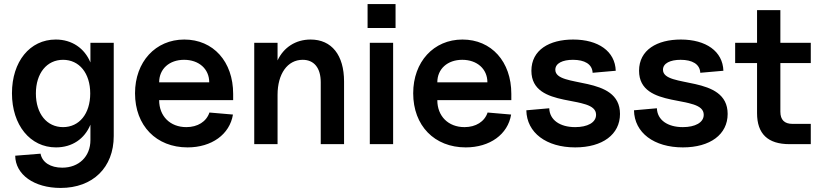

<svg xmlns="http://www.w3.org/2000/svg" viewBox="-20 -711 4045 947"><path d="M279 216C438 216 541 115 541 -40V-500H426V-403C397 -473 335 -516 255 -516C127 -516 39 -407 39 -251C39 -94 129 16 256 16C336 16 397 -26 426 -96V-20C426 61 369 116 287 116C229 116 188 90 180 47L55 57C56 150 148 216 279 216ZM291 -84C211 -84 157 -150 157 -250C157 -350 211 -416 291 -416C371 -416 425 -350 425 -250C425 -150 371 -84 291 -84Z M905 16C1024 16 1113 -48 1129 -146L1013 -156C998 -111 955 -84 899 -84C819 -84 765 -138 765 -217H1130V-248C1130 -407 1032 -516 889 -516C747 -516 646 -406 646 -251C646 -91 751 16 905 16ZM1012 -305H765C765 -371 815 -416 888 -416C961 -416 1012 -371 1012 -305Z M1562 -305V0H1677V-309C1677 -439 1616 -516 1512 -516C1438 -516 1379 -477 1349 -413V-500H1234V0H1349V-243C1349 -347 1398 -416 1473 -416C1529 -416 1562 -376 1562 -305Z M1804 0H1919V-500H1804ZM1793 -573H1931V-691H1793Z M2277 16C2396 16 2485 -48 2501 -146L2385 -156C2370 -111 2327 -84 2271 -84C2191 -84 2137 -138 2137 -217H2502V-248C2502 -407 2404 -516 2261 -516C2119 -516 2018 -406 2018 -251C2018 -91 2123 16 2277 16ZM2384 -305H2137C2137 -371 2187 -416 2260 -416C2333 -416 2384 -371 2384 -305Z M2817 16C2952 16 3038 -48 3038 -149C3038 -345 2719 -273 2719 -367C2719 -399 2755 -416 2806 -416C2863 -416 2901 -395 2903 -352L3017 -362C3014 -458 2931 -516 2807 -516C2690 -516 2601 -465 2601 -362C2601 -168 2920 -249 2920 -145C2920 -106 2877 -84 2817 -84C2742 -84 2691 -119 2689 -177L2576 -167C2578 -56 2675 16 2817 16Z M3348 16C3483 16 3569 -48 3569 -149C3569 -345 3250 -273 3250 -367C3250 -399 3286 -416 3337 -416C3394 -416 3432 -395 3434 -352L3548 -362C3545 -458 3462 -516 3338 -516C3221 -516 3132 -465 3132 -362C3132 -168 3451 -249 3451 -145C3451 -106 3408 -84 3348 -84C3273 -84 3222 -119 3220 -177L3107 -167C3109 -56 3206 16 3348 16Z M3874 0H3979V-100H3889C3849 -100 3829 -120 3829 -160V-400H3979V-500H3829V-661H3714V-500H3606V-400H3714V-153C3714 -51 3767 0 3874 0Z"/></svg>

Font: Uncut Sans Semibold
Style: Regular
Weight: 600
Designer: Kasper Nordkvist
Foundry: UNCUT.wtf
Version: Version 1.304;Glyphs 3.2 (3246)